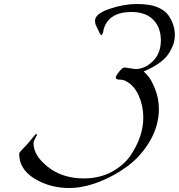

<svg xmlns="http://www.w3.org/2000/svg" viewBox="-20 -906 896 962"><path d="M604 -568 658 -560Q706 -560 746 -599.5Q786 -639 786 -703.5Q786 -768 748 -807Q710 -846 638 -846Q538 -846 506 -778Q499 -763 496 -742Q492 -730 488 -730Q484 -730 478 -743Q472 -756 467 -766Q462 -776 460 -780Q456 -792 456 -802Q456 -837 528.5 -861.5Q601 -886 665 -886Q729 -886 767.5 -870.5Q806 -855 824 -829Q856 -783 856 -730Q856 -698 842.5 -669Q829 -640 813.5 -622Q798 -604 772 -586Q742 -566 700 -548Q712 -537 726.5 -519Q741 -501 758.5 -456Q776 -411 776 -360Q776 -277 732 -201Q688 -125 620.5 -74.5Q553 -24 474.5 6Q396 36 326 36Q230 36 153 -11Q76 -58 76 -136Q76 -142 95 -161Q114 -180 128.5 -197.5Q143 -215 150.5 -224.5Q158 -234 160 -234Q166 -234 166 -230L157 -214Q148 -198 148 -188Q148 -126 221 -69Q294 -12 400 -12Q477 -12 538 -44Q598 -76 632 -124Q698 -220 698 -318Q698 -375 675 -427Q652 -479 610 -500Q598 -507 579 -507Q560 -507 560 -518Q560 -526 577 -547Q594 -568 604 -568Z"/></svg>

Font: Miama
Style: Regular
Weight: 400
Italic angle: 16.5°
Designer: Linus Romer
Foundry: Linus Romer
Version: 0.32